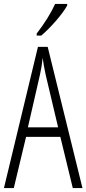

<svg xmlns="http://www.w3.org/2000/svg" viewBox="-20 -951 437 971"><path d="M165.5 -771V-781.2Q227.1 -861.3 258.8 -931.2H319.8V-922.9Q301.8 -890.6 261.7 -844.2Q222.7 -799.8 188.5 -771ZM273.9 -307.1 210.9 -573.2Q200.2 -623.5 195.8 -658.2Q191.4 -613.8 182.1 -573.2L121.1 -307.1ZM348.1 0 285.2 -258.8H111.8L49.8 0H0L171.9 -713.9H221.2L397 0Z"/></svg>

Font: Germano
Style: Regular
Weight: 300
Width: 3
Foundry: Ascender Corporation
Version: Version 1.10; ttfautohint (v1.5)